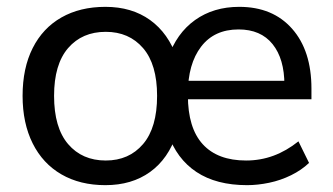

<svg xmlns="http://www.w3.org/2000/svg" viewBox="-20 -532 973 561"><path d="M288 9Q214 9 159.5 -22.5Q105 -54 75.5 -113Q46 -172 46 -252Q46 -333 75.5 -391.5Q105 -450 159.5 -481Q214 -512 288 -512Q365 -512 418.5 -473.5Q472 -435 497 -363H471Q496 -435 550 -473.5Q604 -512 679 -512Q777 -512 833.5 -448Q890 -384 890 -273V-242H511V-296H829L811 -284Q811 -360 776.5 -403Q742 -446 677 -446Q606 -446 567.5 -395.5Q529 -345 529 -259V-253Q529 -158 572.5 -110.5Q616 -63 699 -63Q741 -63 779 -77Q817 -91 852 -119L883 -56Q861 -35 830.5 -20Q800 -5 766.5 2Q733 9 702 9Q612 9 554 -29.5Q496 -68 471 -141H496Q472 -68 418.5 -29.5Q365 9 288 9ZM289 -63Q357 -63 398 -111Q439 -159 439 -252Q439 -344 398 -391.5Q357 -439 289 -439Q220 -439 179 -391.5Q138 -344 138 -252Q138 -159 179 -111Q220 -63 289 -63Z"/></svg>

Font: Mulish ExtraLight Medium
Style: Regular
Weight: 500
Version: Version 3.603